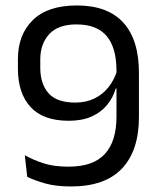

<svg xmlns="http://www.w3.org/2000/svg" viewBox="-20 -671 580 703"><path d="M261.4 -651Q374 -651 431.4 -588.3Q488.7 -525.5 488.7 -404.3V-241.8Q488.7 -119.9 426.7 -54.1Q364.7 11.7 240 11.7Q184.2 11.7 145.3 0.6Q106.4 -10.5 79.7 -23.6L70.8 -102.5Q102.8 -84.9 140 -72.9Q177.1 -60.8 231 -60.8Q321.2 -60.8 363.8 -107.1Q406.5 -153.4 406.5 -244.2V-411.9Q406.5 -496.1 370.7 -538.8Q334.8 -581.6 259.8 -581.6Q192.6 -581.6 160 -545.8Q127.5 -510 127.5 -453.6V-422.2Q127.5 -364.4 157.5 -329.9Q187.5 -295.4 256 -295.4Q294.5 -295.4 325.3 -310.2Q356.2 -325 377.9 -352.5Q399.7 -380.1 410.3 -417.5L418.1 -347.1H403.8Q394.1 -313.6 372.1 -286.8Q350.2 -260.1 315.5 -244.4Q280.7 -228.8 231.6 -228.8Q138 -228.8 91.8 -279.3Q45.6 -329.8 45.6 -419.4V-454.7Q45.6 -543.7 100.1 -597.4Q154.6 -651 261.4 -651Z"/></svg>

Font: Anek Tamil Medium
Style: Regular
Weight: 500
Designer: Aadarsh Rajan (Tamil), Yesha Goshar (Latin)
Foundry: Ek Type
Version: Version 1.003